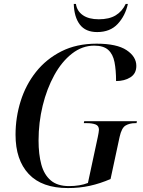

<svg xmlns="http://www.w3.org/2000/svg" viewBox="-20 -946 729 976"><path d="M326 10Q193 10 126 -61.5Q59 -133 59 -261Q59 -349 85 -432Q111 -515 163 -580.5Q215 -646 292 -685Q369 -724 471 -724Q574 -724 623.5 -691Q673 -658 673 -611Q673 -572 643 -553Q613 -534 570 -534Q570 -590 562 -630.5Q554 -671 530 -692.5Q506 -714 459 -714Q398 -714 346 -673.5Q294 -633 256 -564Q218 -495 197 -409Q176 -323 176 -232Q176 -162 190 -110Q204 -58 238 -29Q272 0 331 0Q358 0 382.5 -4Q407 -8 427 -16L477 -249Q479 -260 481 -270Q483 -280 483 -286Q483 -307 465.5 -313.5Q448 -320 421 -320H406L408 -330H676L674 -320H667Q639 -320 618.5 -308Q598 -296 588 -250L542 -36Q489 -13 436.5 -1.5Q384 10 326 10ZM474 -783Q415 -783 386 -821Q357 -859 355 -926H366Q371 -890 401 -869Q431 -848 482 -848Q535 -848 568 -868Q601 -888 619 -926H630Q617 -866 578.5 -824.5Q540 -783 474 -783Z"/></svg>

Font: Noto Serif Display SemiCondensed Medium
Style: Italic
Weight: 500
Width: 4
Italic angle: -12°
Designer: Monotype Design Team
Foundry: Monotype Imaging Inc.
Version: Version 2.009